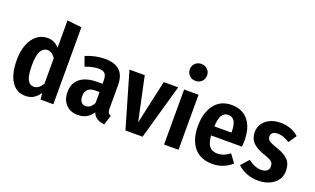

<svg xmlns="http://www.w3.org/2000/svg" viewBox="-84 -1261 2852 1737"><g transform="rotate(20 1341.5 -392.5)"><path d="M481 -741V0H358L351 -62Q301 16 217 16Q128 16 80.5 -58Q33 -132 33 -265Q33 -348 57.5 -412Q82 -476 126.5 -511Q171 -546 228 -546Q297 -546 342 -493V-756ZM342 -147V-393Q324 -418 306 -430.5Q288 -443 265 -443Q224 -443 201 -400.5Q178 -358 178 -265Q178 -168 198.5 -128Q219 -88 258 -88Q284 -88 304 -103Q324 -118 342 -147Z M1005 -78 976 14Q931 9 903.5 -8Q876 -25 862 -61Q814 16 720 16Q648 16 605.5 -29Q563 -74 563 -148Q563 -234 621 -280Q679 -326 789 -326H836V-356Q836 -405 817.5 -424Q799 -443 755 -443Q704 -443 629 -416L597 -507Q641 -526 688.5 -536Q736 -546 778 -546Q877 -546 924.5 -500.5Q972 -455 972 -364V-140Q972 -112 979.5 -99Q987 -86 1005 -78ZM836 -142V-247H802Q750 -247 725.5 -225Q701 -203 701 -159Q701 -123 716.5 -103.5Q732 -84 759 -84Q784 -84 803.5 -99Q823 -114 836 -142Z M1340 0H1175L1021 -530H1168L1258 -108L1351 -530H1490Z M1699 -720Q1699 -685 1675.5 -661.5Q1652 -638 1616 -638Q1580 -638 1556.5 -661.5Q1533 -685 1533 -720Q1533 -755 1556.5 -778Q1580 -801 1616 -801Q1652 -801 1675.5 -778Q1699 -755 1699 -720ZM1686 0H1547V-530H1686Z M2216 -223H1918Q1924 -148 1951 -118Q1978 -88 2026 -88Q2057 -88 2085 -98.5Q2113 -109 2144 -133L2201 -55Q2120 16 2016 16Q1900 16 1838.5 -58Q1777 -132 1777 -262Q1777 -390 1835.5 -468Q1894 -546 2001 -546Q2104 -546 2161.5 -476.5Q2219 -407 2219 -277Q2219 -268 2216 -223ZM2083 -317Q2083 -384 2063.5 -417.5Q2044 -451 2002 -451Q1963 -451 1942.5 -419Q1922 -387 1918 -310H2083Z M2648 -482 2596 -405Q2537 -445 2481 -445Q2450 -445 2433.5 -431.5Q2417 -418 2417 -395Q2417 -378 2425 -367Q2433 -356 2454 -345Q2475 -334 2518 -320Q2593 -295 2629 -257Q2665 -219 2665 -154Q2665 -75 2605 -29.5Q2545 16 2454 16Q2394 16 2343.5 -4.5Q2293 -25 2256 -60L2323 -135Q2387 -85 2449 -85Q2484 -85 2503.5 -100.5Q2523 -116 2523 -144Q2523 -165 2515 -178Q2507 -191 2485.5 -202Q2464 -213 2420 -228Q2346 -254 2312.5 -291.5Q2279 -329 2279 -387Q2279 -432 2302.5 -468Q2326 -504 2370 -525Q2414 -546 2473 -546Q2525 -546 2569.5 -529.5Q2614 -513 2648 -482Z"/></g></svg>

Font: Fira Sans Condensed SemiBold
Style: Regular
Weight: 600
Width: 3
Designer: bBox Type GmbH & Carrois Corporate GbR & Edenspiekermann AG
Foundry: bBox Type GmbH & Carrois Corporate GbR & Edenspiekermann AG
Version: Version 4.301